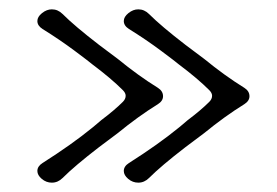

<svg xmlns="http://www.w3.org/2000/svg" viewBox="-20 -394 594 411"><path d="M318 -171Q276 -145 232 -109L212 -94L192 -79Q140 -39 114 -13Q104 -3 91 -3Q79 -3 69.5 -11Q60 -19 60 -28Q60 -38 71 -45Q134 -85 178 -121Q177 -120 197 -137Q225 -158 243 -176Q249 -182 249 -189Q249 -195 243 -201Q218 -226 178 -256Q171 -262 139.5 -285.5Q108 -309 71 -332Q60 -339 60 -349Q60 -358 70 -366Q80 -374 91 -374Q104 -374 114 -364Q140 -338 192 -298L212 -283L232 -268Q276 -232 318 -206Q329 -199 329 -188Q329 -178 318 -171ZM503 -171Q461 -145 417 -109L397 -94L377 -79Q325 -39 299 -13Q289 -3 276 -3Q264 -3 254.5 -11Q245 -19 245 -28Q245 -38 256 -45Q319 -85 363 -121Q362 -120 382 -137Q410 -158 428 -176Q434 -182 434 -189Q434 -195 428 -201Q403 -226 363 -256Q356 -262 324.5 -285.5Q293 -309 256 -332Q245 -339 245 -349Q245 -358 255 -366Q265 -374 276 -374Q289 -374 299 -364Q325 -338 377 -298L397 -283L417 -268Q461 -232 503 -206Q514 -199 514 -188Q514 -178 503 -171Z"/></svg>

Font: Hina Mincho
Style: Regular
Weight: 400
Designer: satsuyako
Foundry: satsuyako
Version: Version 1.100